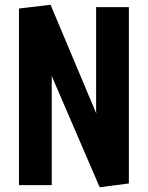

<svg xmlns="http://www.w3.org/2000/svg" viewBox="-20 -780 623 809"><path d="M400 9 197 -462 198 -455V0H60V-744L193 -760L386 -301L385 -313V-750H523V-7Z"/></svg>

Font: Freeman
Style: Regular
Weight: 400
Designer: Vernon Adams, Aoife Mooney, Rodrigo Fuenzalida
Foundry: Rodrigo Fuenzalida
Version: Version 1.000; ttfautohint (v1.8.4.7-5d5b)